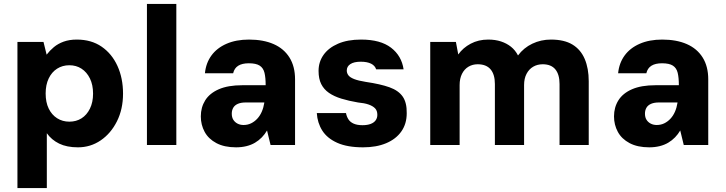

<svg xmlns="http://www.w3.org/2000/svg" viewBox="-20 -740 3706 980"><path d="M69 220V-526H202L218 -461Q234 -482 255 -499.5Q276 -517 305 -527.5Q334 -538 372 -538Q446 -538 498.5 -502Q551 -466 579.5 -403.5Q608 -341 608 -262Q608 -183 577 -121Q546 -59 494 -23.5Q442 12 378 12Q321 12 282 -7Q243 -26 219 -60V220ZM334 -119Q369 -119 396 -136Q423 -153 439 -185.5Q455 -218 455 -262Q455 -307 439 -339.5Q423 -372 396 -389.5Q369 -407 334 -407Q299 -407 271.5 -389.5Q244 -372 228.5 -339.5Q213 -307 213 -263Q213 -218 228.5 -186Q244 -154 271.5 -136.5Q299 -119 334 -119Z M730 0V-720H880V0Z M1185 12Q1125 12 1084.5 -9.5Q1044 -31 1024.5 -67Q1005 -103 1005 -146Q1005 -192 1027.5 -228Q1050 -264 1097 -284.5Q1144 -305 1217 -305H1336Q1336 -344 1330 -368.5Q1324 -393 1305.5 -405Q1287 -417 1250 -417Q1216 -417 1196 -404.5Q1176 -392 1170 -366H1026Q1031 -418 1059 -456.5Q1087 -495 1136 -516.5Q1185 -538 1251 -538Q1324 -538 1376.5 -515Q1429 -492 1457.5 -446.5Q1486 -401 1486 -335V0H1361L1343 -74Q1332 -55 1316.5 -39Q1301 -23 1281.5 -11.5Q1262 0 1237.5 6Q1213 12 1185 12ZM1223 -102Q1244 -102 1261.5 -110.5Q1279 -119 1293 -134Q1307 -149 1316 -169.5Q1325 -190 1329 -215V-217H1234Q1210 -217 1194 -210Q1178 -203 1170.5 -190Q1163 -177 1163 -160Q1163 -141 1171 -128.5Q1179 -116 1192.5 -109Q1206 -102 1223 -102Z M1833 12Q1753 12 1701.5 -11Q1650 -34 1625 -73.5Q1600 -113 1597 -163H1746Q1749 -146 1758 -131.5Q1767 -117 1785 -109Q1803 -101 1830 -101Q1855 -101 1872 -107.5Q1889 -114 1897.5 -126Q1906 -138 1906 -154Q1906 -175 1894.5 -187Q1883 -199 1861.5 -206.5Q1840 -214 1807 -217Q1760 -225 1722.5 -236.5Q1685 -248 1659 -266Q1633 -284 1619.5 -311Q1606 -338 1606 -378Q1606 -424 1631.5 -460Q1657 -496 1705.5 -517Q1754 -538 1823 -538Q1922 -538 1976 -496.5Q2030 -455 2040 -386H1900Q1894 -405 1874 -415Q1854 -425 1821 -425Q1787 -425 1768.5 -413Q1750 -401 1750 -380Q1750 -367 1758 -356Q1766 -345 1787.5 -336.5Q1809 -328 1847 -322Q1922 -311 1968 -294.5Q2014 -278 2035.5 -247Q2057 -216 2056 -162Q2056 -108 2028.5 -69Q2001 -30 1951 -9Q1901 12 1833 12Z M2176 0V-526H2307L2319 -462Q2343 -496 2382.5 -517Q2422 -538 2472 -538Q2508 -538 2537 -528.5Q2566 -519 2588 -501.5Q2610 -484 2624 -457Q2653 -496 2697 -517Q2741 -538 2792 -538Q2860 -538 2902 -512.5Q2944 -487 2964.5 -439Q2985 -391 2985 -325V0H2836V-311Q2836 -360 2814.5 -386Q2793 -412 2750 -412Q2723 -412 2701.5 -399.5Q2680 -387 2667.5 -363Q2655 -339 2655 -306V0H2506V-311Q2506 -360 2484 -386Q2462 -412 2418 -412Q2392 -412 2371 -399.5Q2350 -387 2338 -363Q2326 -339 2326 -306V0Z M3294 12Q3234 12 3193.5 -9.5Q3153 -31 3133.5 -67Q3114 -103 3114 -146Q3114 -192 3136.5 -228Q3159 -264 3206 -284.5Q3253 -305 3326 -305H3445Q3445 -344 3439 -368.5Q3433 -393 3414.5 -405Q3396 -417 3359 -417Q3325 -417 3305 -404.5Q3285 -392 3279 -366H3135Q3140 -418 3168 -456.5Q3196 -495 3245 -516.5Q3294 -538 3360 -538Q3433 -538 3485.5 -515Q3538 -492 3566.5 -446.5Q3595 -401 3595 -335V0H3470L3452 -74Q3441 -55 3425.5 -39Q3410 -23 3390.5 -11.5Q3371 0 3346.5 6Q3322 12 3294 12ZM3332 -102Q3353 -102 3370.5 -110.5Q3388 -119 3402 -134Q3416 -149 3425 -169.5Q3434 -190 3438 -215V-217H3343Q3319 -217 3303 -210Q3287 -203 3279.5 -190Q3272 -177 3272 -160Q3272 -141 3280 -128.5Q3288 -116 3301.5 -109Q3315 -102 3332 -102Z"/></svg>

Font: DM Sans 9pt Black
Style: Regular
Weight: 900
Version: Version 4.004;gftools[0.9.30]